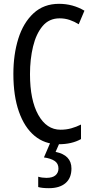

<svg xmlns="http://www.w3.org/2000/svg" viewBox="-20 -811 486 1005"><path d="M292 -715Q237 -715 203 -674.5Q169 -634 153 -567.5Q137 -501 137 -423Q137 -287 180.5 -209.5Q224 -132 297 -132Q327 -132 353.5 -139.5Q380 -147 404 -159V-83Q356 -56 287 -56Q214 -56 161 -100Q108 -144 79 -226.5Q50 -309 50 -424Q50 -526 76 -609Q102 -692 155.5 -741.5Q209 -791 289 -791Q361 -791 422 -755L392 -684Q370 -698 345 -706.5Q320 -715 292 -715ZM354 71Q354 121 323 147.5Q292 174 236 174Q200 174 180 168V114Q200 120 223 120Q255 120 270.5 106.5Q286 93 286 71Q286 45 266 31.5Q246 18 210 13L244 -66H293L271 -16Q354 1 354 71Z"/></svg>

Font: Noto Sans Malayalam UI ExtraCondensed
Style: Regular
Weight: 400
Width: 2
Designer: Jelle Bosma - Monotype Design Team
Foundry: Monotype Imaging Inc.
Version: Version 2.104; ttfautohint (v1.8.4.7-5d5b)